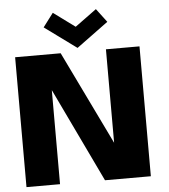

<svg xmlns="http://www.w3.org/2000/svg" viewBox="-58 -920 854 972"><g transform="rotate(-5 369.0 -434.0)"><path d="M194 -798 246.5 -867.5 356 -787 465.5 -867 517.5 -798 356 -679.5ZM436 0 207.5 -478V0H37V-660H268.5L498.5 -185V-660H669V0Z"/></g></svg>

Font: League Spartan ExtraBold
Style: Regular
Weight: 800
Foundry: The League of Moveable Type
Version: Version 2.002